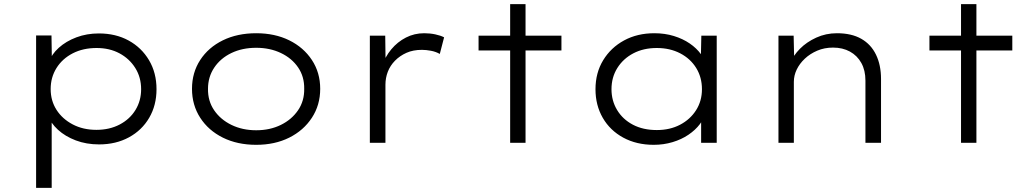

<svg xmlns="http://www.w3.org/2000/svg" viewBox="-20 -696 5045 936"><path d="M156 220V-523H231L233 -394L218 -392Q231 -431 266.5 -463Q302 -495 352.5 -514Q403 -533 462 -533Q544 -533 607 -498.5Q670 -464 706.5 -402.5Q743 -341 743 -261Q743 -183 707.5 -122Q672 -61 608.5 -26.5Q545 8 463 8Q401 8 349.5 -11.5Q298 -31 262.5 -63.5Q227 -96 213 -135L232 -136V220ZM450 -63Q514 -63 563.5 -89Q613 -115 640.5 -160Q668 -205 668 -261Q668 -319 639.5 -364.5Q611 -410 562.5 -436Q514 -462 451 -462Q385 -462 334.5 -436Q284 -410 255.5 -364.5Q227 -319 227 -262Q227 -205 255.5 -160.5Q284 -116 334.5 -89.5Q385 -63 450 -63Z M1229 10Q1137 10 1066.5 -25Q996 -60 956 -122Q916 -184 916 -263Q916 -342 956 -403.5Q996 -465 1066.5 -499.5Q1137 -534 1229 -534Q1320 -534 1390 -499.5Q1460 -465 1500.5 -403.5Q1541 -342 1541 -263Q1541 -184 1500.5 -122Q1460 -60 1390 -25Q1320 10 1229 10ZM1229 -61Q1296 -61 1349 -87Q1402 -113 1433 -158.5Q1464 -204 1463 -263Q1464 -322 1433.5 -367Q1403 -412 1349.5 -437.5Q1296 -463 1229 -463Q1161 -463 1108 -437.5Q1055 -412 1024.5 -366.5Q994 -321 994 -263Q993 -204 1024 -158.5Q1055 -113 1108.5 -87Q1162 -61 1229 -61Z M1783 0V-522H1858L1860 -368L1843 -374Q1857 -419 1887.5 -455.5Q1918 -492 1959 -513Q2000 -534 2048 -534Q2076 -534 2102 -528.5Q2128 -523 2145 -514L2124 -433Q2105 -444 2081 -448.5Q2057 -453 2037 -453Q1994 -453 1961.5 -438.5Q1929 -424 1905.5 -400Q1882 -376 1870.5 -346Q1859 -316 1859 -283V0Z M2467 0V-676H2542V0ZM2313 -450V-522H2717V-450Z M3167 10Q3083 10 3018.5 -25Q2954 -60 2918.5 -121.5Q2883 -183 2883 -261Q2883 -341 2920.5 -402.5Q2958 -464 3022.5 -499Q3087 -534 3170 -534Q3221 -534 3265 -520.5Q3309 -507 3342.5 -484Q3376 -461 3397 -432Q3418 -403 3421 -375L3396 -381L3399 -522H3474V0H3398V-139L3418 -150Q3414 -120 3392 -91Q3370 -62 3336 -39Q3302 -16 3258.5 -3Q3215 10 3167 10ZM3182 -62Q3246 -62 3295.5 -88Q3345 -114 3373.5 -159Q3402 -204 3402 -261Q3402 -319 3374 -364.5Q3346 -410 3296 -436Q3246 -462 3182 -462Q3117 -462 3067.5 -436Q3018 -410 2989.5 -364.5Q2961 -319 2961 -261Q2961 -205 2988.5 -159.5Q3016 -114 3065.5 -88Q3115 -62 3182 -62Z M3775 0V-522H3849L3852 -391L3832 -388Q3847 -425 3879.5 -458Q3912 -491 3959 -512.5Q4006 -534 4060 -534Q4131 -534 4178.5 -507Q4226 -480 4250.5 -429.5Q4275 -379 4275 -311V0H4199V-303Q4199 -353 4179 -389Q4159 -425 4123.5 -444.5Q4088 -464 4041 -464Q3999 -464 3964 -449Q3929 -434 3903.5 -410Q3878 -386 3864 -357Q3850 -328 3850 -297V0H3813Q3802 0 3792.5 0Q3783 0 3775 0Z M4665 0V-676H4740V0ZM4511 -450V-522H4915V-450Z"/></svg>

Font: Lexend Giga Light
Style: Regular
Weight: 300
Version: Version 1.007